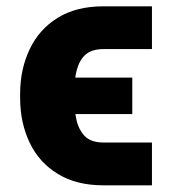

<svg xmlns="http://www.w3.org/2000/svg" viewBox="-20 -565 532 596"><path d="M301.3 -122.6H451.7V10.3H301.3Q216.8 10.3 159.2 -25.4Q101.6 -60.5 72.3 -121.6Q42.5 -184.1 42.5 -260.7V-273.9Q42.5 -350.1 72.3 -412.6Q101.6 -474.1 159.2 -509.8Q216.8 -545.4 301.3 -545.4H451.7V-412.6H301.3Q265.6 -412.6 246.1 -396Q226.6 -378.9 218.3 -347.7Q210 -315.4 210 -273.9V-260.7Q210 -229.5 216.3 -198.2Q222.2 -165.5 241.7 -144Q261.2 -122.6 301.3 -122.6ZM162.1 -324.2H390.6V-210.9H162.1Z"/></svg>

Font: My Font
Style: Regular
Weight: 500
Designer: Rasmus Andersson
Foundry: rsms
Version: Version 0.001